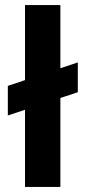

<svg xmlns="http://www.w3.org/2000/svg" viewBox="-20 -740 339 760"><path d="M11 -283V-400L288 -493V-375ZM79 0V-720H219V0Z"/></svg>

Font: DM Sans 16pt ExtraBold
Style: Regular
Weight: 800
Version: Version 4.004;gftools[0.9.30]